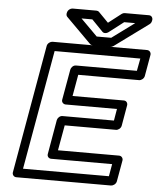

<svg xmlns="http://www.w3.org/2000/svg" viewBox="-62 -980 870 1058"><g transform="rotate(5 373.0 -451.5)"><path d="M577 -333H292C277 -333 265 -319 263 -308L230 -118C227 -103 239 -93 250 -93H588L576 -25H101L218 -686H692L679 -617H342C327 -617 315 -603 313 -592L283 -423C280 -408 293 -398 304 -398H588ZM593 -283C604 -283 619 -293 622 -308L642 -423C644 -434 637 -448 622 -448H338L359 -567H696C707 -567 722 -577 725 -592L746 -711C748 -722 740 -736 725 -736H202C191 -736 175 -726 172 -711L47 0C45 11 53 25 68 25H592C603 25 619 15 622 0L643 -118C645 -129 637 -143 622 -143H284L309 -283ZM504 -815 586 -878H647L522 -786H442L350 -878H410L471 -815C479 -806 495 -808 504 -815ZM497 -867 443 -922C439 -926 434 -928 428 -928H296C285 -928 270 -918 267 -903L266 -899C265 -892 266 -885 271 -880L409 -742C413 -738 418 -736 424 -736H522C528 -736 534 -738 539 -742L726 -879C732 -883 737 -891 738 -898L739 -903C741 -914 734 -928 719 -928H585C579 -928 573 -926 568 -922Z"/></g></svg>

Font: Asimov
Style: WidOuIt
Weight: 500
Designer: Google
Version: Version 2.000980; 2014